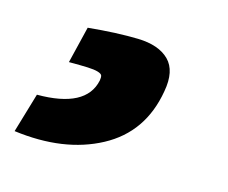

<svg xmlns="http://www.w3.org/2000/svg" viewBox="-93 -29 396 333"><g transform="rotate(15 105.0 137.5)"><path d="M14 101 30 35Q82 30 119.5 31Q157 32 175.5 50.5Q194 69 187 107Q174 184 109.5 218.5Q45 253 -46 241L-25 170Q63 170 74 118Q75 112 74 109Q73 106 66.5 104Q60 102 48 101.5Q36 101 14 101Z"/></g></svg>

Font: Exo 2.0 Extra Bold
Style: Italic
Weight: 800
Italic angle: -8°
Designer: Natanael Gama
Version: Version 1.001;PS 001.001;hotconv 1.0.70;makeotf.lib2.5.58329